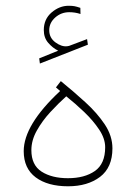

<svg xmlns="http://www.w3.org/2000/svg" viewBox="-20 -654 477 672"><path d="M183.6 -476.6Q164.1 -486.3 148.7 -504.2Q133.3 -522 133.3 -548.8Q133.3 -586.9 160.6 -610.4Q188 -633.8 220.2 -633.8Q232.9 -633.8 240.7 -632.3Q248.5 -630.9 261.2 -626.5L261.7 -605Q243.2 -611.3 222.2 -611.3Q194.3 -611.3 173.3 -592.8Q152.3 -574.2 152.3 -548.3Q152.3 -521.5 174.1 -505.6Q195.8 -489.7 215.3 -492.2Q221.7 -492.7 229 -496.1L284.7 -517.1L287.6 -497.6L119.6 -431.6L117.2 -449.7ZM190.4 -335.4 175.8 -348.1 192.9 -370.1Q237.3 -334 278.8 -296.1Q320.3 -258.3 346.9 -218.3Q373.5 -178.2 373.5 -134.8Q373.5 -67.9 330.1 -34.9Q286.6 -2 218.3 -2Q147 -2 105 -33.2Q63 -64.5 63 -125Q63 -216.8 190.4 -335.4ZM348.1 -138.7Q348.1 -168.9 327.1 -200.4Q306.2 -231.9 274.7 -262Q243.2 -292 211.9 -316.9Q184.6 -292.5 156.2 -261.7Q127.9 -231 108.9 -197Q89.8 -163.1 89.8 -128.4Q89.8 -76.2 125.7 -53.2Q161.6 -30.3 217.8 -30.3Q275.9 -30.3 312 -55.4Q348.1 -80.6 348.1 -138.7Z"/></svg>

Font: Vazirmatn FD Thin
Style: Regular
Weight: 100
Designer: Saber Rastikerdar
Foundry: Saber Rastikerdar
Version: Version 33.003